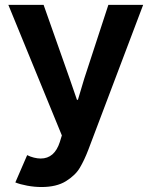

<svg xmlns="http://www.w3.org/2000/svg" viewBox="-20 -543 607 776"><path d="M42 194.3 89.8 84Q102.1 90.3 116.9 94Q131.8 97.7 144.5 97.7Q200.2 97.7 221.7 31.2L230 4.4L13.7 -523.4H156.2L261.7 -224.6L291 -139.6H294.9L320.3 -224.6L418 -523.4H558.6L336.9 62.5Q320.8 104.5 302.7 135Q284.7 165.5 246.6 189.2Q208.5 212.9 147.5 212.9Q119.6 212.9 90.3 207.5Q61 202.1 42 194.3Z"/></svg>

Font: Reddit Sans Vanilla
Style: Bold
Weight: 700
Designer: Stephen Hutchings
Foundry: Reddit
Version: Version 1.013